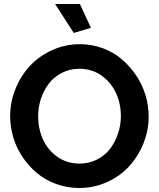

<svg xmlns="http://www.w3.org/2000/svg" viewBox="-20 -936 796 961"><path d="M255.9 -916H379.9L435.1 -796.9L349.1 -771ZM30.8 -355Q30.8 -425.3 57.4 -491Q84 -556.6 129.6 -606Q175.3 -655.3 240.7 -685.1Q306.2 -714.8 379.9 -714.8Q439.9 -714.8 494.6 -694.6Q549.3 -674.3 590.3 -638.9Q631.3 -603.5 661.9 -557.9Q692.4 -512.2 708.3 -459.5Q724.1 -406.7 724.1 -353Q724.1 -283.2 697.8 -218Q671.4 -152.8 626.2 -103.5Q581.1 -54.2 515.9 -24.7Q450.7 4.9 377 4.9Q316.4 4.9 261.7 -14.9Q207 -34.7 165.5 -69.3Q124 -104 93.3 -149.4Q62.5 -194.8 46.6 -247.8Q30.8 -300.8 30.8 -355ZM377.9 -117.2Q426.3 -117.2 466.3 -137.7Q506.3 -158.2 531.7 -192.1Q557.1 -226.1 571 -268.3Q585 -310.5 585 -355Q585 -417.5 560.3 -470.9Q535.6 -524.4 487.5 -558.1Q439.5 -591.8 377.9 -591.8Q329.6 -591.8 289.6 -571.3Q249.5 -550.8 224.1 -517.1Q198.7 -483.4 184.8 -441.4Q170.9 -399.4 170.9 -355Q170.9 -292.5 194.8 -239Q218.8 -185.5 266.8 -151.4Q314.9 -117.2 377.9 -117.2Z"/></svg>

Font: Rawline
Style: Bold
Weight: 700
Designer: Matt McInerney, Pablo Impallari, Rodrigo Fuenzalida
Foundry: Matt McInerney, Pablo Impallari, Rodrigo Fuenzalida
Version: Version 4.020;PS 004.020;hotconv 1.0.88;makeotf.lib2.5.64775